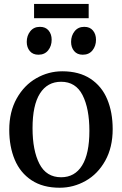

<svg xmlns="http://www.w3.org/2000/svg" viewBox="-20 -912 600 944"><path d="M286 -561.5Q369 -561.5 424.8 -524.8Q480.5 -488 507.2 -424Q534 -360 534 -277Q534 -187.5 497.5 -122Q461 -56.5 401.2 -22.8Q341.5 11 273.5 11Q190.5 11 135 -25.8Q79.5 -62.5 52.5 -126.8Q25.5 -191 25.5 -273.5Q25.5 -362.5 62.2 -428Q99 -493.5 158.8 -527.5Q218.5 -561.5 286 -561.5ZM419.5 -268.5Q419.5 -378 386 -444Q352.5 -510 280.5 -510Q213 -510 176.5 -452.5Q140 -395 140 -282Q140 -172 174 -106.2Q208 -40.5 280.5 -40.5Q347.5 -40.5 383.5 -98.2Q419.5 -156 419.5 -268.5ZM168.5 -643Q141.5 -643 126.5 -661Q111.5 -679 111.5 -706Q111.5 -736.5 128.8 -758.2Q146 -780 176 -780H177Q204 -780 219 -762Q234 -744 234 -716.5Q234 -686 216.8 -664.5Q199.5 -643 169.5 -643ZM386.5 -643Q359.5 -643 344.5 -661Q329.5 -679 329.5 -706Q329.5 -736.5 346.8 -758.2Q364 -780 394 -780H395Q422 -780 437 -762Q452 -744 452 -716.5Q452 -686 434.8 -664.5Q417.5 -643 387.5 -643ZM147.5 -892.5H416V-822.5H147.5Z"/></svg>

Font: Merriweather 12pt
Style: Regular
Weight: 400
Designer: Eben Sorkin
Foundry: Eben Sorkin
Version: Version 2.100